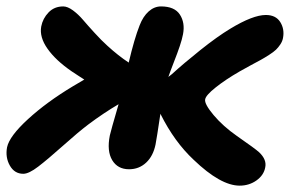

<svg xmlns="http://www.w3.org/2000/svg" viewBox="-25 -544 907 601"><path d="M47.9 0Q20.5 0 5.9 -25.6Q-8.8 -51.3 -2.9 -83Q4.4 -117.7 62.7 -171.1Q121.1 -224.6 203.1 -273.9Q236.8 -293.9 238.8 -294.9Q232.4 -298.8 218.8 -307.9Q205.1 -316.9 199.2 -320.8Q149.4 -355 123.8 -391.4Q98.1 -427.7 104 -460.9Q108.9 -486.3 127 -505.1Q145 -523.9 172.9 -523.9Q186.5 -523.9 203.4 -511.5Q220.2 -499 234.4 -482.4Q248.5 -465.8 270.8 -441.4Q293 -417 311 -400.9Q345.2 -369.6 377.9 -348.1Q395.5 -422.9 412.1 -464.8Q422.9 -492.7 440.4 -508.3Q458 -523.9 479 -523.9Q521.5 -523.9 538.1 -498.3Q554.7 -472.7 547.9 -437Q544.9 -420.9 537.8 -399.9Q530.8 -378.9 519 -348.9Q507.3 -318.8 502 -303.2Q503.9 -304.7 507.6 -307.6Q511.2 -310.5 513.2 -312Q548.3 -344.2 601.8 -387Q655.3 -429.7 695.8 -454.1Q766.6 -497.1 807.1 -497.1Q838.4 -497.1 852.3 -474.9Q866.2 -452.6 860.8 -424.8Q858.9 -414.6 852.5 -405Q846.2 -395.5 838.9 -388.4Q831.5 -381.3 816.7 -371.8Q801.8 -362.3 791 -356.4Q780.3 -350.6 758.5 -338.9Q736.8 -327.1 724.1 -319.8Q680.2 -294.4 649.7 -270Q619.1 -245.6 617.2 -232.9Q614.3 -218.8 643.6 -183.8Q672.9 -148.9 716.8 -118.2Q773.9 -78.6 786.1 -67.4Q810.5 -44.4 805.2 -20Q800.8 4.4 777.8 20.8Q754.9 37.1 725.1 37.1Q665.5 37.1 581.1 -43.9Q521 -100.1 478 -186L477.1 -188Q465.8 -111.8 461.9 -91.8Q454.6 -55.7 432.4 -34.9Q410.2 -14.2 378.9 -14.2Q343.3 -14.2 326.2 -42.7Q309.1 -71.3 318.8 -120.1Q321.3 -132.3 346.2 -217.8Q298.8 -189.9 252 -154.8Q219.7 -130.4 171.9 -87.6Q124 -44.9 94.7 -22.5Q65.4 0 47.9 0Z"/></svg>

Font: Shantell Sans Irregular
Style: Bold Italic
Weight: 700
Italic angle: -11.31°
Designer: Stephen Nixon, Anya Danilova, Shantell Martin
Foundry: Arrow Type
Version: Version 1.006;[9816181b4]